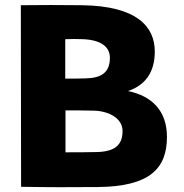

<svg xmlns="http://www.w3.org/2000/svg" viewBox="-20 -754 740 774"><path d="M243 -437V-596C267 -597 291 -597 315 -596C386 -593 423 -566 423 -521C423 -462 389 -439 324 -438C292 -437 267 -437 243 -437ZM64 -733 65 -1C166 1 272 1 375 0C584 -2 653 -75 653 -202C653 -307 593 -367 496 -387C567 -411 604 -464 604 -546C604 -646 533 -730 310 -733C228 -734 144 -734 64 -733ZM244 -140V-309C281 -309 319 -309 356 -308C419 -307 474 -277 474 -226C474 -170 444 -142 367 -141C326 -140 285 -140 244 -140Z"/></svg>

Font: Kreadon Extra Bold
Style: Regular
Weight: 800
Designer: kohakuno
Foundry: StudioGnu
Version: Version 1.000;Glyphs 3.1.2 (3151)